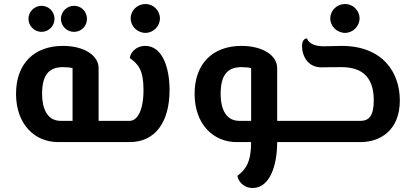

<svg xmlns="http://www.w3.org/2000/svg" viewBox="-20 -709 2080 958"><path d="M535 0V-106H472V-369C472 -433 399 -480 294 -480C151 -480 60 -392 60 -241C60 -89 153 0 270 0ZM190 -241C190 -336 225 -374 294 -374C314 -374 333 -372 342 -369V-106H283C208 -106 190 -180 190 -241ZM349 -550C386 -550 414 -579 414 -615C414 -651 386 -680 349 -680C314 -680 284 -651 284 -615C284 -579 314 -550 349 -550ZM187 -550C223 -550 252 -579 252 -615C252 -651 223 -680 187 -680C152 -680 122 -651 122 -615C122 -579 152 -550 187 -550ZM535 0C550 0 555 -21 555 -53C555 -85 550 -106 535 -106Z M535 -106C522 -106 515 -85 515 -53C515 -21 522 0 535 0H627C754 0 826 -99 826 -260C826 -376 788 -480 705 -480C654 -480 628 -440 628 -419C670 -389 696 -359 696 -261C696 -153 663 -106 627 -106ZM706 -545C745 -545 778 -578 778 -617C778 -657 745 -689 706 -689C665 -689 632 -657 632 -617C632 -578 665 -545 706 -545Z M1464 0V-106H1363V-369C1363 -433 1290 -480 1185 -480C1042 -480 951 -392 951 -241C951 -89 1044 0 1161 0H1233C1233 99 1207 136 1165 168C1165 188 1191 229 1241 229C1326 229 1363 117 1363 0ZM1081 -241C1081 -336 1116 -374 1185 -374C1205 -374 1224 -372 1233 -369V-106H1174C1113 -106 1081 -156 1081 -241ZM1464 0C1479 0 1484 -21 1484 -53C1484 -85 1479 -106 1464 -106Z M1464 -106C1451 -106 1444 -85 1444 -53C1444 -21 1451 0 1464 0H1779C1875 0 1975 -57 1975 -208C1975 -346 1891 -480 1684 -480C1673 -480 1615 -478 1597 -478C1544 -478 1519 -496 1512 -517H1510C1501 -517 1487 -508 1487 -480C1487 -427 1518 -373 1583 -373C1600 -373 1617 -374 1684 -374C1792 -374 1845 -319 1845 -208C1845 -133 1822 -106 1779 -106ZM1702 -545C1741 -545 1774 -578 1774 -617C1774 -657 1741 -689 1702 -689C1661 -689 1628 -657 1628 -617C1628 -578 1661 -545 1702 -545Z"/></svg>

Font: Mesarto
Style: Regular
Weight: 700
Designer: Mohamed Gaber
Foundry: Kief Type Foundry
Version: Version 2.020